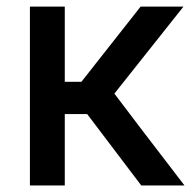

<svg xmlns="http://www.w3.org/2000/svg" viewBox="-20 -566 594 586"><path d="M71.3 0Q71.3 -136.7 71.3 -545.9Q97.7 -545.9 177.7 -545.9Q177.7 -488.3 177.7 -316.4Q190.4 -316.4 228.5 -316.4Q273.4 -374 409.2 -545.9Q441.4 -545.9 540 -545.9Q487.3 -479.5 329.1 -280.3Q381.8 -210 543 0Q509.8 0 411.1 0Q370.1 -54.7 246.1 -217.8Q229.5 -217.8 177.7 -217.8Q177.7 -163.1 177.7 0Q151.4 0 71.3 0Z"/></svg>

Font: DeepSea
Style: Medium
Weight: 500
Designer: Stem
Version: Version 3.019;git-0a5106e0b